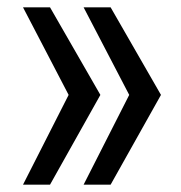

<svg xmlns="http://www.w3.org/2000/svg" viewBox="-20 -531 497 526"><path d="M209 -25 334 -271 209 -511H283L421 -271L283 -25ZM43 -25 168 -271 43 -511H117L255 -271L117 -25Z"/></svg>

Font: Zilla Slab Medium
Style: Regular
Weight: 500
Designer: Typotheque.com
Foundry: Typotheque type foundry
Version: Version 1.1; 2017